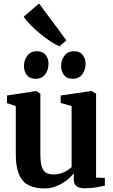

<svg xmlns="http://www.w3.org/2000/svg" viewBox="-20 -1075 652 1106"><path d="M469.5 9.5Q437.5 9.5 421.2 -2.2Q405 -14 405 -42.5V-77Q388.5 -55.5 362.5 -35.2Q336.5 -15 304.2 -2.2Q272 10.5 237.5 10.5Q148.5 10.5 109.8 -36Q71 -82.5 71 -188V-464L20.5 -481V-525L185 -550H191L212.5 -535V-189Q212.5 -146 219.2 -120Q226 -94 242.2 -82Q258.5 -70 287.5 -70Q312.5 -70 332.5 -76.8Q352.5 -83.5 367.5 -93.2Q382.5 -103 392.5 -112V-464L329.5 -482V-525L501.5 -550H509.5L533.5 -535V-52L584 -50V-5.5Q566 -1.5 536.8 4Q507.5 9.5 469.5 9.5ZM184 -621Q151.5 -621 134.8 -642.5Q118 -664 118 -694Q118 -728.5 137.5 -754.2Q157 -780 192.5 -780H193.5Q226 -780 242.8 -758.8Q259.5 -737.5 259.5 -707.5Q259.5 -673.5 240.5 -647.2Q221.5 -621 185 -621ZM398 -621Q365.5 -621 348.8 -642.5Q332 -664 332 -694Q332 -728.5 351.2 -754.2Q370.5 -780 406 -780H407Q439.5 -780 456.2 -758.8Q473 -737.5 473 -707.5Q473 -673.5 454 -647.2Q435 -621 399 -621ZM322 -808.5Q300 -817.5 270.8 -836.8Q241.5 -856 211.2 -880.8Q181 -905.5 155.8 -931.2Q130.5 -957 116.5 -978.5L205 -1055L362.5 -842.5L323 -808.5Z"/></svg>

Font: Merriweather 60pt
Style: Bold
Weight: 700
Version: Version 2.100